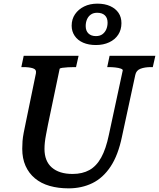

<svg xmlns="http://www.w3.org/2000/svg" viewBox="-20 -1016 872 1053"><path d="M243 -332Q237 -301 232.5 -277.5Q228 -254 226 -235.5Q224 -217 224 -199Q224 -166 234 -140.5Q244 -115 264 -97.5Q284 -80 312.5 -71Q341 -62 378 -62Q432 -62 470.5 -83.5Q509 -105 535 -152Q561 -199 577 -276L653 -629Q655 -635 643 -639.5Q631 -644 612.5 -646Q594 -648 577 -648H568L581 -710H832L818 -648H808Q774 -648 750.5 -639Q727 -630 722 -605L649 -267Q628 -165 586.5 -102.5Q545 -40 486.5 -11.5Q428 17 356 17Q299 17 252 3.5Q205 -10 171.5 -38Q138 -66 120 -106.5Q102 -147 102 -200Q102 -221 103.5 -241.5Q105 -262 110 -288Q115 -314 122 -347L177 -614Q181 -635 160.5 -641.5Q140 -648 108 -648H97L110 -710H411L397 -648H388Q371 -648 352.5 -647Q334 -646 321 -644Q308 -642 307 -638ZM513 -946Q492 -946 478 -936Q464 -926 457 -909.5Q450 -893 450 -873Q450 -847 465 -832.5Q480 -818 506 -818Q528 -818 542 -828.5Q556 -839 563 -855.5Q570 -872 570 -892Q570 -918 555 -932Q540 -946 513 -946ZM506 -769Q466 -769 436 -782Q406 -795 389.5 -819.5Q373 -844 373 -875Q373 -911 391.5 -938Q410 -965 441.5 -980.5Q473 -996 514 -996Q555 -996 584.5 -982.5Q614 -969 630 -945.5Q646 -922 646 -889Q646 -853 628.5 -826Q611 -799 579 -784Q547 -769 506 -769Z"/></svg>

Font: Roboto Serif 20pt Medium
Style: Italic
Weight: 500
Italic angle: -10°
Version: Version 1.008